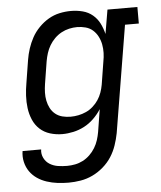

<svg xmlns="http://www.w3.org/2000/svg" viewBox="-53 -574 707 844"><g transform="rotate(-5 300.0 -152.5)"><path d="M216 223Q191 223 167 220Q143 217 120 209.5Q97 202 78 189Q59 176 46 157.5Q33 139 27.5 115.5Q22 92 26 67H108Q105 87 114 105Q123 123 139.5 133Q156 143 175.5 146Q195 149 216 149Q233 149 251 145.5Q269 142 285.5 133.5Q302 125 316 111.5Q330 98 340 81.5Q350 65 355.5 47.5Q361 30 364 13L380 -87Q366 -65 346.5 -46Q327 -27 304 -15Q281 -3 256 2.5Q231 8 207 8Q179 8 153 0Q127 -8 108 -25.5Q89 -43 78.5 -67.5Q68 -92 64.5 -119Q61 -146 62.5 -174Q64 -202 69 -230L85 -330Q89 -355 97 -379.5Q105 -404 117.5 -427Q130 -450 149.5 -470Q169 -490 192 -503.5Q215 -517 240.5 -522.5Q266 -528 291 -528Q318 -528 343 -521.5Q368 -515 387 -499Q406 -483 417 -461Q428 -439 434 -414L452 -520H584V-447H523L445 25Q440 51 431 77.5Q422 104 407 127.5Q392 151 369.5 170.5Q347 190 321.5 202Q296 214 269 218.5Q242 223 216 223ZM250 -65Q267 -65 284.5 -68.5Q302 -72 318.5 -79.5Q335 -87 349 -99.5Q363 -112 373 -127Q383 -142 389 -159Q395 -176 398 -193L414 -293Q418 -313 418.5 -332Q419 -351 415.5 -369.5Q412 -388 403.5 -404.5Q395 -421 381.5 -433Q368 -445 349.5 -450Q331 -455 312 -455Q295 -455 277 -451Q259 -447 242.5 -438Q226 -429 212.5 -415.5Q199 -402 189.5 -386Q180 -370 174.5 -352.5Q169 -335 166 -318L150 -218Q147 -199 146.5 -180.5Q146 -162 149.5 -144.5Q153 -127 161 -111.5Q169 -96 182.5 -85Q196 -74 213.5 -69.5Q231 -65 250 -65Z"/></g></svg>

Font: Iosevka Etoile
Style: Italic
Weight: 400
Italic angle: -9°
Designer: Belleve Invis
Foundry: Belleve Invis
Version: Version 22.1.2; ttfautohint (v1.8.4)